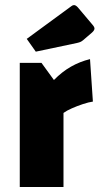

<svg xmlns="http://www.w3.org/2000/svg" viewBox="-20 -753 401 773"><path d="M146.9 -500 197.1 -430.9Q229.9 -464.3 265.7 -484.6Q301.5 -505 342.4 -515L354 -344Q337.5 -341.8 313.9 -334Q290.3 -326.2 269.2 -316.8Q248 -307.5 235.6 -298.3V0H59.6V-500ZM124.1 -545 87.7 -596.5 267.8 -728.5Q272.8 -732.5 278.1 -732.5Q285.1 -732.5 293.7 -723L351.9 -654Q360.4 -644.5 360.4 -638.2Q360.4 -630.9 350.4 -621.9L315 -591.5Q309.5 -586.8 304.2 -584.4Q299 -582 290 -580Z"/></svg>

Font: Changa
Style: Regular
Weight: 400
Designer: Eduardo Rodriguez Tunni
Foundry: Eduardo Rodriguez Tunni
Version: Version 3.003